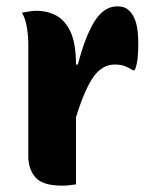

<svg xmlns="http://www.w3.org/2000/svg" viewBox="-20 -580 490 604"><path d="M219 0Q195 4 175 4Q114 4 91.5 -22Q69 -48 69 -89V-441Q69 -466 64.5 -494Q60 -522 49 -540Q60 -542 71.5 -544Q83 -546 94 -546Q130 -546 158 -530.5Q186 -515 202.5 -478.5Q219 -442 219 -377H225Q248 -466 277.5 -513Q307 -560 349 -560Q361 -560 370 -557Q379 -554 388 -545Q401 -532 408 -508Q415 -484 415 -440Q415 -418 413 -397.5Q411 -377 404 -359H398Q384 -368 371.5 -372.5Q359 -377 341 -377Q301 -377 273.5 -337.5Q246 -298 219 -211Z"/></svg>

Font: Recursive Sn Csl St XBd
Style: Regular
Weight: 800
Version: Version 1.085;hotconv 1.1.0;makeotfexe 2.6.0; ttfautohint (v